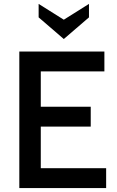

<svg xmlns="http://www.w3.org/2000/svg" viewBox="-20 -964 600 984"><path d="M79 -700H515V-598H189V-417H445V-315H189V-102H524V0H79ZM178 -875V-944L307 -863L436 -944V-875L307 -764Z"/></svg>

Font: Cabin Medium
Style: Regular
Weight: 500
Designer: Pablo Impallari
Foundry: Pablo Impallari. http://www.impallari.com Igino Marini. http://www.ikern.com
Version: Version 2.001